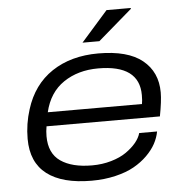

<svg xmlns="http://www.w3.org/2000/svg" viewBox="-52 -774 805 837"><g transform="rotate(-5 350.0 -355.5)"><path d="M328.1 -590.8 444.8 -723.1H550.8V-719.2L401.9 -590.8ZM315.9 12.2Q187.5 12.2 120.4 -39.3Q53.2 -90.8 53.2 -193.8Q53.2 -259.3 73.2 -321.8Q106 -427.2 189.2 -482.7Q272.5 -538.1 392.1 -538.1Q521 -538.1 585 -486.3Q648.9 -434.6 648.9 -345.2Q648.9 -307.6 636.2 -241.2H140.1Q136.2 -219.7 136.2 -198.2Q136.2 -123 186 -88.6Q235.8 -54.2 323.2 -54.2Q368.2 -54.2 407.5 -65.7Q446.8 -77.1 473.4 -95.7Q500 -114.3 517.1 -135Q534.2 -155.8 540 -176.8H618.2Q613.3 -149.9 599.4 -124Q585.4 -98.1 560.3 -73.2Q535.2 -48.3 501.7 -29.5Q468.3 -10.7 420.2 0.7Q372.1 12.2 315.9 12.2ZM150.9 -301.8H563Q565.9 -315.9 565.9 -340.8Q565.9 -473.1 386.2 -473.1Q297.9 -473.1 234.4 -430.2Q170.9 -387.2 150.9 -301.8Z"/></g></svg>

Font: Archivo Expanded Light
Style: Italic
Weight: 300
Width: 7
Italic angle: -10°
Designer: Hector Gatti
Foundry: Omnibus-Type
Version: Version 2.001